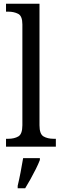

<svg xmlns="http://www.w3.org/2000/svg" viewBox="-20 -780 329 1021"><path d="M12 0V-42H24Q56 -42 77.5 -54.5Q99 -67 99 -114V-650Q99 -695 76.5 -706.5Q54 -718 24 -718H12V-760H190V-114Q190 -67 211.5 -54.5Q233 -42 265 -42H277V0ZM74 208Q82 175 89.5 136Q97 97 103 61H192V71Q184 92 170.5 119Q157 146 142 173Q127 200 114 221H74Z"/></svg>

Font: Noto Serif Khmer SemiCondensed
Style: Regular
Weight: 400
Width: 4
Designer: Danh Hong and the Monotype Design Team
Foundry: Monotype Imaging Inc.
Version: Version 2.004; ttfautohint (v1.8.4.7-5d5b)